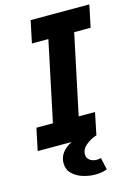

<svg xmlns="http://www.w3.org/2000/svg" viewBox="-153 -774 749 1052"><g transform="rotate(-15 221.5 -248.5)"><path d="M-19 0 7.3 -125.5H101.1L196.3 -577.6H103L129.4 -703.1H462.4L436 -577.6H342.8L247.1 -125.5H339.8L314 0ZM253.4 206.1Q218.3 206.1 183.1 195.1Q147.9 184.1 124.3 160.6Q100.6 137.2 100.6 101.1Q100.6 56.2 137 24.4Q173.3 -7.3 235.8 -24.9L258.8 -21L256.8 0H313.5Q278.8 11.2 252.4 33.4Q226.1 55.7 226.1 84.5Q226.1 105.5 242.2 117.7Q258.3 129.9 282.7 129.9Q294.4 129.9 305.7 126.5L320.8 194.8Q291 206.1 253.4 206.1Z"/></g></svg>

Font: Schibsted Grotesk
Style: Bold Italic
Weight: 700
Italic angle: -12°
Designer: Bakken & Baeck AS, Henrik Kongsvoll
Foundry: Schibsted ASA
Version: Version 1.100;gftools[0.9.25]